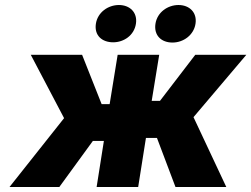

<svg xmlns="http://www.w3.org/2000/svg" viewBox="-20 -747 1004 767"><path d="M18 0H217L351 -184H395L366 0H532L563 -196H607L681 0H884L753 -279L964 -528H760L619 -344H586L616 -528H450L418 -331H386L308 -528H103L236 -275ZM363 -652C356 -605 388 -578 432 -578C475 -578 516 -606 523 -652C530 -697 499 -727 455 -727C412 -727 370 -698 363 -652ZM601 -652C594 -606 624 -577 669 -577C713 -577 754 -607 761 -652C768 -697 737 -727 693 -727C650 -727 608 -698 601 -652Z"/></svg>

Font: Asimov Pro
Style: UltObl
Weight: 900
Designer: Google
Version: Version 2.000980; 2014